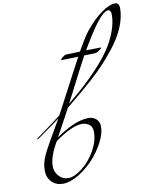

<svg xmlns="http://www.w3.org/2000/svg" viewBox="-141 -1528 1298 1649"><g transform="rotate(-10 508.0 -704.0)"><path d="M282 -350Q210 -229 210 -144Q210 -93 243 -56.5Q276 -20 327 -20Q378 -20 446.5 -73Q515 -126 562.5 -209.5Q610 -293 610 -372Q610 -419 581.5 -438.5Q553 -458 520 -458Q432 -458 282 -350ZM328 -538Q124 -391 123 -392Q120 -392 120 -396Q120 -400 126 -404Q307 -535 342 -564L516 -894Q528 -916 562.5 -981.5Q597 -1047 612 -1074.5Q627 -1102 660 -1156Q692 -1210 718 -1241Q790 -1329 858 -1376Q927 -1428 982 -1428Q1000 -1428 1008 -1413Q1016 -1398 1016 -1384Q1016 -1218 867 -1033Q817 -971 772 -923Q728 -875 660 -814Q576 -738 426 -616L298 -380Q467 -498 584 -498Q623 -498 650.5 -473.5Q678 -449 678 -408Q678 -347 638 -270.5Q598 -194 538.5 -130.5Q479 -67 406 -23.5Q333 20 272.5 20Q212 20 174 -18.5Q136 -57 136 -120.5Q136 -184 168 -252.5Q200 -321 328 -538ZM442 -648Q524 -716 585.5 -771.5Q647 -827 716.5 -902Q786 -977 831 -1043.5Q876 -1110 906 -1188.5Q936 -1267 936 -1340Q936 -1357 929 -1368.5Q922 -1380 910 -1380Q865 -1380 776 -1251.5Q687 -1123 588 -932ZM792 -1076Q796 -1076 796 -1073Q796 -1070 786 -1062Q776 -1054 761 -1044Q745 -1036 732 -1036Q464 -1028 452 -1028Q450 -1028 448 -1028Q440 -1028 440 -1030Q440 -1038 459 -1053Q478 -1068 490 -1068Q666 -1076 792 -1076Z"/></g></svg>

Font: Miama
Style: Regular
Weight: 400
Italic angle: 16.5°
Designer: Linus Romer
Foundry: Linus Romer
Version: 0.32